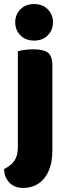

<svg xmlns="http://www.w3.org/2000/svg" viewBox="-27 -731 334 946"><path d="M231 9Q231 58 219.5 93Q208 128 188.5 150.5Q169 173 143 184Q117 195 88 195Q44 195 19 168.5Q-6 142 -7 102Q29 84 45 59.5Q61 35 61 -7V-479Q72 -482 92.5 -485Q113 -488 137 -488Q187 -488 209 -471.5Q231 -455 231 -408ZM48 -621Q48 -659 73.5 -685Q99 -711 141 -711Q183 -711 208.5 -685Q234 -659 234 -621Q234 -583 208.5 -557Q183 -531 141 -531Q99 -531 73.5 -557Q48 -583 48 -621Z"/></svg>

Font: Baloo 2 ExtraBold
Style: Regular
Weight: 800
Designer: Sarang Kulkarni and Ek Type
Foundry: Ek Type
Version: Version 1.640;hotconv 1.0.111;makeotfexe 2.5.65597; ttfautoh